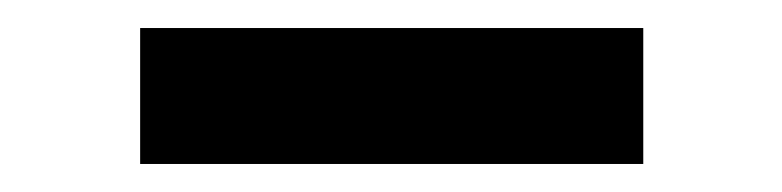

<svg xmlns="http://www.w3.org/2000/svg" viewBox="-20 -706 558 137"><path d="M80 -589V-686H439V-589Z"/></svg>

Font: Renner* Medium
Style: Medium
Weight: 500
Version: Version 003.000 ; ttfautohint (v0.97) -l 8 -r 50 -G 200 -x 1